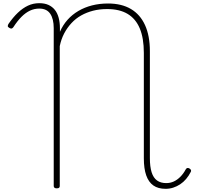

<svg xmlns="http://www.w3.org/2000/svg" viewBox="-20 -1170 1245 1208"><path d="M1022 18Q975 18 945 -3Q915 -24 900 -66.5Q885 -109 885 -174V-837Q885 -930 859.5 -991Q834 -1052 783 -1082.5Q732 -1113 654 -1113Q606 -1113 565.5 -1102.5Q525 -1092 491 -1073Q457 -1054 430 -1025Q403 -996 384 -960Q365 -924 356 -880V0Q356 7 352 11Q348 15 337 15Q327 15 322.5 11Q318 7 318 0V-993Q318 -1051 296 -1083.5Q274 -1116 227 -1116Q196 -1116 168.5 -1103Q141 -1090 115.5 -1064.5Q90 -1039 64 -999Q59 -992 53 -990.5Q47 -989 38 -995Q29 -1000 29 -1006Q29 -1012 33 -1019Q62 -1061 92.5 -1090Q123 -1119 156 -1134.5Q189 -1150 227 -1150Q261 -1150 285 -1139Q309 -1128 325 -1108Q341 -1088 349 -1058.5Q357 -1029 357 -992V-970Q376 -1013 405 -1045.5Q434 -1078 473 -1101Q512 -1124 559 -1136Q606 -1148 660 -1148Q745 -1148 803.5 -1113.5Q862 -1079 892.5 -1012Q923 -945 923 -848V-175Q923 -121 934 -86Q945 -51 968 -34.5Q991 -18 1026 -18Q1051 -18 1073 -28Q1095 -38 1114.5 -57.5Q1134 -77 1149 -105Q1153 -112 1159 -113Q1165 -114 1172 -110Q1179 -106 1181.5 -100Q1184 -94 1180 -88Q1168 -64 1151 -44Q1134 -24 1113.5 -10.5Q1093 3 1070 10.5Q1047 18 1022 18Z"/></svg>

Font: Playwrite CL Thin
Style: Regular
Weight: 100
Designer: Veronika Burian, José Scaglione
Foundry: TypeTogether
Version: Version 1.002